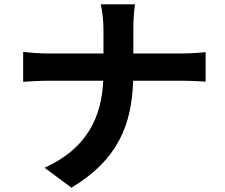

<svg xmlns="http://www.w3.org/2000/svg" viewBox="-20 -811 1040 887"><path d="M87 -571V-433C118 -435 158 -438 202 -438H457C449 -269 382 -125 186 -36L310 56C526 -73 589 -237 595 -438H820C860 -438 909 -435 930 -434V-570C909 -568 867 -564 821 -564H596V-673C596 -705 598 -760 604 -791H445C454 -760 458 -708 458 -674V-564H198C158 -564 117 -568 87 -571Z"/></svg>

Font: Noto Sans Mono CJK HK
Style: Bold
Weight: 700
Designer: Ryoko NISHIZUKA 西塚涼子 (kana, bopomofo & ideographs); Paul D. Hunt (Latin, Greek & Cyrillic); Sandoll Communications 산돌커뮤니
Foundry: Adobe
Version: Version 2.004;hotconv 1.0.118;makeotfexe 2.5.65603